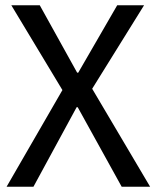

<svg xmlns="http://www.w3.org/2000/svg" viewBox="-20 -709 595 729"><path d="M23 -689H131L273 -433H277L425 -689H527L330 -372L550 0H442L275 -302H271L107 0H5L217 -367Z"/></svg>

Font: Feura Sans
Style: Regular
Weight: 400
Designer: Carrois Corporate & Edenspiekermann
Foundry: Carrois Corporate GbR & Edenspiekermann AG
Version: Version 1.001